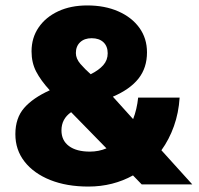

<svg xmlns="http://www.w3.org/2000/svg" viewBox="-20 -678 733 706"><path d="M301 -658Q365.5 -658 415 -636.2Q464.5 -614.5 492.5 -575.8Q520.5 -537 520.5 -485.5Q520.5 -428.5 489.2 -389Q458 -349.5 395 -322.5L469.5 -240Q483.5 -276 488 -319H640.5Q637 -263 619.5 -214Q602 -165 573.5 -125.5L687 0H501L469 -33Q433 -13 391.8 -2.5Q350.5 8 305 8Q225 8 164.5 -16.2Q104 -40.5 70.2 -83.8Q36.5 -127 36.5 -184.5Q36.5 -244 68.8 -281Q101 -318 163 -346Q130 -382 113 -414.8Q96 -447.5 96 -489Q96 -539 122 -577Q148 -615 194 -636.5Q240 -658 301 -658ZM259 -483Q259 -462.5 275.5 -443.2Q292 -424 313.5 -405Q343.5 -420 359.8 -438.5Q376 -457 376 -482Q376 -508 360.2 -522.8Q344.5 -537.5 317 -537.5Q290.5 -537.5 274.8 -522.8Q259 -508 259 -483ZM206 -198.5Q206 -161.5 233.5 -141Q261 -120.5 310.5 -120.5Q343 -120.5 371.5 -132.5L241.5 -265.5Q206 -241 206 -198.5Z"/></svg>

Font: Overused Grotesk ExtraBold
Style: Regular
Weight: 800
Version: Version 0.004